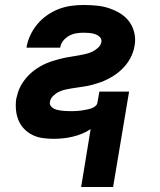

<svg xmlns="http://www.w3.org/2000/svg" viewBox="-20 -548 640 769"><path d="M305 201 343 -31Q327 -20 308.5 -12.5Q290 -5 271 -0.5Q252 4 233 6Q214 8 195 8Q173 8 151 5Q129 2 110 -7.5Q91 -17 76.5 -32Q62 -47 54 -66.5Q46 -86 44 -108Q42 -130 45 -152Q48 -165 52 -178Q56 -191 62.5 -203Q69 -215 77.5 -226.5Q86 -238 96 -248Q106 -258 117.5 -266.5Q129 -275 141 -282Q153 -289 166 -294.5Q179 -300 192 -304Q205 -308 218 -311.5Q231 -315 244 -317.5Q257 -320 270.5 -322Q284 -324 297 -326.5Q310 -329 323.5 -332Q337 -335 349.5 -341Q362 -347 373 -357Q384 -367 386 -380Q388 -392 379.5 -400Q371 -408 360 -411.5Q349 -415 337.5 -416Q326 -417 314 -417Q300 -417 285 -414.5Q270 -412 256.5 -404.5Q243 -397 233 -384.5Q223 -372 221 -357H86Q90 -382 101 -406Q112 -430 129 -450.5Q146 -471 168 -486.5Q190 -502 214.5 -511.5Q239 -521 264.5 -524.5Q290 -528 314 -528Q341 -528 367 -525.5Q393 -523 417 -515Q441 -507 462 -494Q483 -481 497.5 -461.5Q512 -442 518 -416.5Q524 -391 519 -365Q517 -352 512.5 -339Q508 -326 501.5 -314Q495 -302 486.5 -291Q478 -280 467.5 -270Q457 -260 446 -252Q435 -244 422.5 -237Q410 -230 397.5 -224.5Q385 -219 372 -215Q359 -211 346 -207.5Q333 -204 320 -202Q307 -200 293.5 -198Q280 -196 267 -194Q254 -192 241 -189Q228 -186 215.5 -180Q203 -174 192.5 -163.5Q182 -153 180 -140Q178 -132 182.5 -125Q187 -118 194 -114Q201 -110 209 -108Q217 -106 225 -105Q233 -104 242 -103.5Q251 -103 259 -103Q266 -103 273.5 -103Q281 -103 288.5 -103.5Q296 -104 303.5 -105Q311 -106 318.5 -107.5Q326 -109 333.5 -110.5Q341 -112 348.5 -115Q356 -118 362.5 -123.5Q369 -129 370 -136L378 -181H497L433 201Z"/></svg>

Font: Iosevka SS04 Heavy Extended
Style: Italic
Weight: 900
Width: 7
Italic angle: -9°
Monospace: yes
Designer: Belleve Invis
Foundry: Belleve Invis
Version: Version 19.0.0; ttfautohint (v1.8.4)